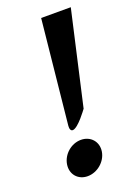

<svg xmlns="http://www.w3.org/2000/svg" viewBox="-120 -640 485 694"><g transform="rotate(-20 122.5 -292.5)"><path d="M38 -61C32 -24 57 5 94 5C131 5 166 -24 172 -61C178 -98 152 -127 115 -127C78 -127 44 -98 38 -61ZM131 -590 90 -190C89 -179 92 -169 101 -170C122 -172 162 -228 162 -228L163 -229L245 -590Z"/></g></svg>

Font: Charger Pro
Style: BdExtObl
Weight: 700
Designer: Jasper
Foundry: Cannot Into Space Fonts
Version: Version 1.09